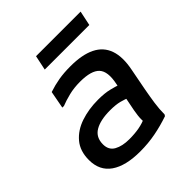

<svg xmlns="http://www.w3.org/2000/svg" viewBox="-200 -852 996 996"><g transform="rotate(-45 298.0 -354.0)"><path d="M257 12Q151 12 94 -27.5Q37 -67 37 -145Q37 -211 72 -252.5Q107 -294 165 -313.5Q223 -333 292 -333Q341 -333 374.5 -324.5Q408 -316 421 -311L417 -225Q393 -236 365.5 -243Q338 -250 297 -250Q226 -250 186 -226.5Q146 -203 146 -151Q146 -109 178.5 -91Q211 -73 262 -73Q302 -73 334.5 -79Q367 -85 397 -99L382 -65Q379 -80 378.5 -96Q378 -112 380 -128.5Q382 -145 385 -162L417 -324Q433 -401 403.5 -433Q374 -465 292 -465Q247 -465 209 -455.5Q171 -446 144 -435H132L150 -531Q189 -544 227 -550.5Q265 -557 313 -557Q399 -557 451.5 -531Q504 -505 522.5 -452Q541 -399 525 -319L502 -199Q494 -156 488 -115Q482 -74 482 -35L477 -27Q425 -9 370.5 1.5Q316 12 257 12ZM224 -720H551L534 -639H207Z"/></g></svg>

Font: Kufam Medium
Style: Italic
Weight: 500
Italic angle: -11°
Designer: Artur Schmal
Foundry: Original Type
Version: Version 1.301; ttfautohint (v1.8.3)